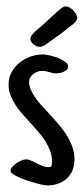

<svg xmlns="http://www.w3.org/2000/svg" viewBox="-20 -562 257 589"><path d="M189 -357.9Q189 -352.1 184.8 -348.1Q180.7 -344.2 174.8 -341.6Q168.9 -338.9 162.8 -337.9Q156.7 -336.9 152.8 -336.9Q147 -336.9 141.6 -338.1Q136.2 -339.4 130.9 -340.8Q125.5 -342.3 120.6 -343.5Q115.7 -344.7 110.4 -344.7Q103 -344.7 95.7 -342.3Q88.4 -339.8 82.5 -335.4Q76.7 -331.1 73 -324.7Q69.3 -318.4 69.3 -310.5Q69.3 -298.8 74.2 -287.4Q79.1 -275.9 87.2 -264.2Q95.2 -252.4 105.7 -240.5Q116.2 -228.5 127.9 -216.3Q142.1 -200.7 156.5 -184.6Q170.9 -168.5 182.4 -150.9Q193.8 -133.3 201.2 -113.8Q208.5 -94.2 208.5 -72.8Q208.5 -54.2 202.4 -39.6Q196.3 -24.9 185.3 -14.6Q174.3 -4.4 158.9 1.2Q143.6 6.8 125.5 6.8Q120.6 6.8 110.6 4.9Q100.6 2.9 87.9 -0.7Q75.2 -4.4 61.8 -8.8Q48.3 -13.2 37.4 -18.3Q26.4 -23.4 19.3 -28.6Q12.2 -33.7 12.2 -38.1Q12.2 -43.9 17.6 -50Q22.9 -56.2 30.3 -61.3Q37.6 -66.4 45.7 -69.8Q53.7 -73.2 59.1 -73.2Q66.4 -73.2 74.5 -69.8Q82.5 -66.4 90.8 -62Q100.1 -57.1 109.6 -53.2Q119.1 -49.3 129.4 -49.3Q137.2 -49.3 138.4 -54.7Q139.6 -60.1 139.6 -66.9Q139.6 -84 133.8 -99.4Q127.9 -114.7 118.7 -129.4Q109.4 -144 97.2 -158Q85 -171.9 72.8 -185.5Q60.1 -199.2 48.1 -212.9Q36.1 -226.6 26.9 -241Q17.6 -255.4 12 -270.5Q6.3 -285.6 6.3 -302.7Q6.3 -323.7 15.6 -340.6Q24.9 -357.4 39.8 -369.6Q54.7 -381.8 73.5 -388.4Q92.3 -395 111.3 -395Q117.7 -395 130.9 -392.3Q144 -389.6 156.7 -384.8Q169.4 -379.9 179.2 -373Q189 -366.2 189 -357.9ZM73.2 -442.9Q73.2 -447.8 77.4 -453.6Q81.5 -459.5 87.2 -464.8Q92.8 -470.2 98.6 -474.9Q104.5 -479.5 108.4 -482.9L156.2 -526.9Q162.1 -531.2 168.7 -536.9Q175.3 -542.5 182.6 -542.5Q187.5 -542.5 193.6 -538.8Q199.7 -535.2 204.8 -530Q210 -524.9 213.4 -518.6Q216.8 -512.2 216.8 -507.3Q216.8 -506.3 216.8 -505.4Q216.8 -504.4 215.8 -503.4Q214.4 -497.6 210 -493.2Q205.6 -488.8 200.2 -484.9Q185.1 -472.7 177 -466.6Q168.9 -460.4 162.1 -455.3Q155.3 -450.2 146.7 -444.3Q138.2 -438.5 123 -427.2Q117.7 -423.3 112.5 -420.9Q107.4 -418.5 101.6 -418.5Q97.2 -418.5 92.3 -420.4Q87.4 -422.4 83 -425.8Q78.6 -429.2 75.9 -433.6Q73.2 -438 73.2 -442.9Z"/></svg>

Font: Just Another Hand
Style: Regular
Weight: 400
Designer: Astigmatic (AOETI)
Foundry: Astigmatic (AOETI)
Version: Version 1.001